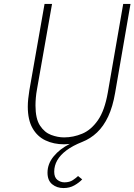

<svg xmlns="http://www.w3.org/2000/svg" viewBox="-20 -720 682 974"><path d="M302 234Q268.5 234 244.8 214.8Q221 195.5 221 156Q221 111.5 252 73.5Q283 35.5 334 10Q327.5 10.5 319.8 11.2Q312 12 305 12Q252.5 12 210.8 -7.8Q169 -27.5 145 -69.8Q121 -112 121 -179Q121 -198 123.2 -218.8Q125.5 -239.5 129 -262L206 -700H244L168 -269Q163.5 -245 161.8 -224Q160 -203 160 -185Q160 -117.5 183 -82.8Q206 -48 239.5 -35.5Q273 -23 305 -23Q352 -23 397 -41.8Q442 -60.5 476.5 -109.8Q511 -159 527 -251L605 -700H642L564 -249Q552 -178.5 528.8 -129Q505.5 -79.5 472.2 -48Q439 -16.5 397 0Q349 19 317.5 42.5Q286 66 270.5 93.2Q255 120.5 255 151Q255 180 271.2 192.5Q287.5 205 307 205Q332.5 205 349.8 193.5Q367 182 376 173L397 190Q381.5 206.5 357.5 220.2Q333.5 234 302 234Z"/></svg>

Font: Overpass Thin
Style: Italic
Weight: 250
Italic angle: -10°
Designer: Delve Withrington, Dave Bailey, Thomas Jockin
Foundry: Delve Fonts LLC
Version: Version 4.000